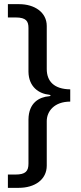

<svg xmlns="http://www.w3.org/2000/svg" viewBox="-20 -743 388 924"><path d="M205 -618C205 -684 146 -723 72 -723H18V-659H55C107 -659 117 -640 117 -608V-398C118 -324 168 -292 217 -287C225 -286 226 -281 217 -280C169 -276 118 -249 117 -168V44C117 81 103 97 54 97H18V161H70C148 161 205 121 205 54V-160C205 -207 241 -254 318 -254V-313C240 -314 205 -352 205 -411Z"/></svg>

Font: United Sans Medium
Style: Regular
Weight: 500
Designer: Pablo Impallari, Rodrigo Fuenzalida (Modified by Dan O. Williams)
Version: Version 1.000;PS 001.000;hotconv 1.0.88;makeotf.lib2.5.64775